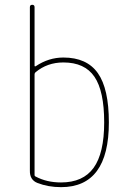

<svg xmlns="http://www.w3.org/2000/svg" viewBox="-20 -770 540 800"><path d="M124 -460V-41Q124 -36.1 128.9 -34.2Q174.8 -9.8 234.4 -9.8Q326.2 -9.8 370.1 -70.8Q414.1 -131.8 414.1 -259.8Q414.1 -390.6 373.5 -450.2Q333 -509.8 244.1 -509.8Q176.8 -509.8 127.9 -468.8Q124 -465.8 124 -460ZM135.7 -7.8Q103.5 -20.5 104.5 -59.6V-740.2Q104.5 -750 114.3 -750Q124 -750 124 -740.2V-496.1Q124 -492.2 128.9 -494.1Q182.6 -530.3 244.1 -530.3Q341.8 -530.3 387.7 -465.3Q433.6 -400.4 433.6 -259.8Q433.6 9.8 234.4 9.8Q180.7 9.8 135.7 -7.8Z"/></svg>

Font: Rounded-X Mgen+ 1mn thin
Style: Regular
Weight: 100
Designer: [Source Han Sans]
Ryoko NISHIZUKA  (kana & ideographs); Paul D. Hunt (Latin, Greek & Cyrillic); Wenlong ZHANG  (bopomofo
Version: Version 1.059.20150602